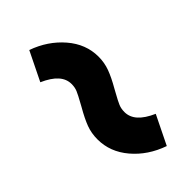

<svg xmlns="http://www.w3.org/2000/svg" viewBox="-8 -613 615 615"><g transform="rotate(45 300.0 -305.0)"><path d="M292 -247 281 -253Q256 -267 244 -272Q232 -277 217 -277Q194 -277 175.5 -260.5Q157 -244 142 -210L44 -258Q66 -320 112.5 -360Q159 -400 216 -400Q243 -400 267.5 -391Q292 -382 325 -363L336 -357Q361 -343 373 -338Q385 -333 400 -333Q423 -333 441.5 -349.5Q460 -366 475 -400L573 -352Q551 -289 504.5 -249.5Q458 -210 401 -210Q373 -210 349 -219Q325 -228 292 -247Z"/></g></svg>

Font: iA Writer Mono V
Style: Regular
Weight: 400
Italic angle: -9.5°
Designer: Mike Abbink, Paul van der Laan, Pieter van Rosmalen
Foundry: Bold Monday
Version: Version 2.000